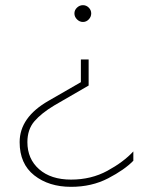

<svg xmlns="http://www.w3.org/2000/svg" viewBox="-20 -555 565 743"><path d="M278 -525.5Q288 -535 301 -535Q314 -535 323.5 -525.5Q333 -516 333 -503Q333 -490 323.5 -480Q314 -470 301 -470Q288 -470 278 -480Q268 -490 268 -503Q268 -516 278 -525.5ZM255 168Q169 168 112.5 123.5Q56 79 56 -5Q56 -101 168 -165L293 -237V-325H323V-224L190 -147Q140 -117 113 -85.5Q86 -54 86 -5Q86 60 131.5 100Q177 140 255 140Q333 140 395.5 106Q458 72 496 31V67Q462 102 398.5 135Q335 168 255 168Z"/></svg>

Font: Roundo ExtraLight
Style: Regular
Weight: 250
Designer: Namrata Goyal (Gurmukhi), Shiva Nallaperumal (Latin)
Foundry: Indian Type Foundry
Version: Version 1.000;PS 1.0;hotconv 1.0.88;makeotf.lib2.5.647800